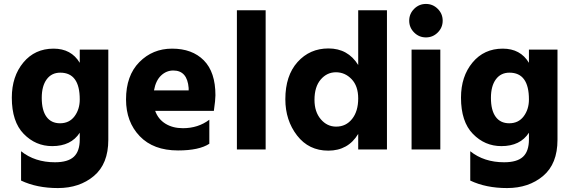

<svg xmlns="http://www.w3.org/2000/svg" viewBox="-20 -759 2906 975"><path d="M285 -133Q332 -133 358.5 -168.5Q385 -204 385 -254Q385 -390 286 -390Q242 -390 217 -356Q192 -322 192 -262Q192 -199 216 -166Q240 -133 285 -133ZM385 -507H530V-49Q530 73 457 134.5Q384 196 274 196Q167 196 87 158V9Q157 65 259 65Q325 65 355 37Q385 9 385 -51V-85Q341 -17 245 -17Q161 -17 100.5 -79Q40 -141 40 -263Q40 -371 98.5 -441.5Q157 -512 252 -512Q342 -512 385 -440Z M938 -300V-312Q931 -401 860 -401Q825 -401 798 -375.5Q771 -350 762 -300ZM1043 -151V-29Q991 5 884 5Q759 5 689.5 -67.5Q620 -140 620 -254Q620 -375 687.5 -443.5Q755 -512 854 -512Q956 -512 1015 -452.5Q1074 -393 1074 -275Q1074 -252 1066 -196H768Q783 -154 820 -131Q857 -108 909 -108Q986 -108 1043 -151Z M1183 0V-707H1329V0Z M1687 -116Q1737 -116 1768 -155Q1799 -194 1799 -259Q1799 -322 1765.5 -357Q1732 -392 1686 -392Q1640 -392 1608.5 -355Q1577 -318 1577 -252Q1577 -191 1609 -153.5Q1641 -116 1687 -116ZM1799 -707H1945V0H1799V-79Q1748 6 1647 6Q1548 6 1488.5 -71Q1429 -148 1429 -255Q1429 -375 1491 -444Q1553 -513 1648 -513Q1747 -513 1799 -429Z M2070 0V-507H2216V0ZM2083 -594Q2058 -619 2058 -654Q2058 -689 2083 -714Q2108 -739 2143 -739Q2178 -739 2203 -714Q2228 -689 2228 -654Q2228 -619 2203 -594Q2178 -569 2143 -569Q2108 -569 2083 -594Z M2566 -133Q2613 -133 2639.5 -168.5Q2666 -204 2666 -254Q2666 -390 2567 -390Q2523 -390 2498 -356Q2473 -322 2473 -262Q2473 -199 2497 -166Q2521 -133 2566 -133ZM2666 -507H2811V-49Q2811 73 2738 134.5Q2665 196 2555 196Q2448 196 2368 158V9Q2438 65 2540 65Q2606 65 2636 37Q2666 9 2666 -51V-85Q2622 -17 2526 -17Q2442 -17 2381.5 -79Q2321 -141 2321 -263Q2321 -371 2379.5 -441.5Q2438 -512 2533 -512Q2623 -512 2666 -440Z"/></svg>

Font: Hind Bold
Style: Regular
Weight: 700
Designer: Manushi Parikh, Satya Rajpurohit
Foundry: Indian Type Foundry
Version: Version 1.201;PS 1.0;hotconv 1.0.78;makeotf.lib2.5.61930; tt